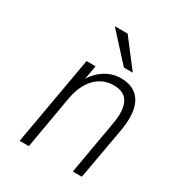

<svg xmlns="http://www.w3.org/2000/svg" viewBox="-174 -844 885 957"><g transform="rotate(30 268.0 -366.0)"><path d="M82 0 172 -511H224L210 -431.5Q236 -474 276.8 -498.5Q317.5 -523 363.5 -523Q418 -523 451 -497.5Q484 -472 495 -423Q506 -374 494 -303L440 0H388L442 -308.5Q456.5 -392 434 -433.2Q411.5 -474.5 351 -474.5Q287.5 -474.5 244.2 -428.8Q201 -383 187 -300L135 0ZM349.5 -576 207 -732H281L400.5 -576Z"/></g></svg>

Font: Overpass ExtraLight
Style: Italic
Weight: 250
Italic angle: -10°
Designer: Delve Withrington, Dave Bailey, Thomas Jockin
Foundry: Delve Fonts LLC
Version: Version 4.000